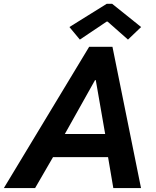

<svg xmlns="http://www.w3.org/2000/svg" viewBox="-66 -958 796 978"><path d="M388.2 -719.7H506.8L652.3 0H511.2L484.4 -157.7H204.1L112.8 0H-46.4ZM287.6 -820.3 477.5 -938.5H505.4L652.8 -820.3L585.9 -756.3L481.9 -848.1H477.5L340.8 -756.3ZM469.7 -275.4 421.9 -549.8H418L264.2 -275.4Z"/></svg>

Font: Reddit Sans Chocolate
Style: Bold Italic
Weight: 700
Italic angle: -11.25°
Designer: Stephen Hutchings
Version: Version 1.013